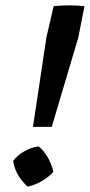

<svg xmlns="http://www.w3.org/2000/svg" viewBox="-20 -692 335 716"><path d="M295 -669 272 -552 173 -219H103L153 -552L180 -669Q238 -675 295 -669ZM124 -146Q144 -130 158.5 -104.5Q173 -79 179 -51Q160 -30 134 -15.5Q108 -1 83 4Q37 -38 29 -92Q46 -114 72 -128.5Q98 -143 124 -146Z"/></svg>

Font: Piazzolla Thin
Style: Bold Italic
Weight: 700
Italic angle: -11.3°
Version: Version 2.005